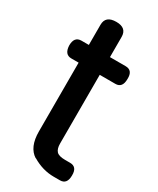

<svg xmlns="http://www.w3.org/2000/svg" viewBox="-195 -818 728 882"><g transform="rotate(30 169.5 -377.0)"><path d="M13 -555Q13 -602 51 -602H90V-709Q90 -757 147 -757Q202 -757 202 -709V-602H285Q324 -602 322 -555Q322 -508 285 -508H202V-144Q202 -116 214 -103Q226 -90 260 -90H286Q324 -90 323 -44Q323 3 286 3H253Q194 3 139 -30V-29Q90 -60 90 -143V-508H51Q15 -508 13 -555Z"/></g></svg>

Font: Gugi Cyrillic
Style: Regular
Weight: 400
Foundry: TAE System & Typefaces Co.
Version: Version 3.10 September 15, 2020